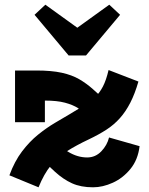

<svg xmlns="http://www.w3.org/2000/svg" viewBox="-20 -783 636 817"><path d="M442 -485 569 -436Q554 -384 534.5 -346Q515 -308 490 -280Q465 -252 432.5 -231Q400 -210 358 -190Q305 -165 265.5 -140Q226 -115 196.5 -79Q167 -43 144 14L20 -37Q42 -97 74 -139Q106 -181 142 -210Q178 -239 213.5 -260Q249 -281 278 -298Q313 -319 339 -335Q365 -351 384.5 -369.5Q404 -388 418 -415Q432 -442 442 -485ZM376 14Q324 14 286.5 -3Q249 -20 214 -52Q179 -84 134 -128L174 -204Q232 -160 271 -136.5Q310 -113 351 -113Q386 -113 411 -139Q436 -165 444 -198L574 -161Q567 -103 535 -64Q503 -25 460 -5.5Q417 14 376 14ZM44 -263V-483H134Q199 -483 242.5 -473.5Q286 -464 317 -446Q348 -428 375.5 -403.5Q403 -379 436 -349L375 -270Q362 -281 348 -295Q334 -309 312 -323Q290 -337 256.5 -346Q223 -355 171 -355V-263ZM445 -763 491 -720 346 -547H272L127 -720L173 -763L309 -665Z"/></svg>

Font: BioRhyme ExtraBold
Style: Regular
Weight: 800
Designer: Aoife Mooney
Foundry: Aoife Mooney Type
Version: Version 1.600;gftools[0.9.33]